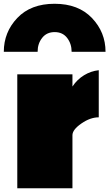

<svg xmlns="http://www.w3.org/2000/svg" viewBox="-33 -1003 582 1023"><path d="M348.6 -727.1Q348.6 -770 324.7 -801Q300.8 -832 258.3 -832Q215.8 -832 191.7 -801.3Q167.5 -770.5 167.5 -728.5Q167.5 -728 167.5 -727.1H-12.7Q-12.7 -831.5 59.1 -907.2Q130.9 -982.9 257.8 -982.9Q384.8 -982.9 457 -907Q529.3 -831.1 529.3 -727.1ZM493.2 -377.9Q448.2 -377.9 400.9 -345.2Q353.5 -312.5 353 -283.2V0H59.1V-606.9H353V-542Q377.9 -579.6 414.8 -602.1Q451.7 -624.5 493.2 -628.9Z"/></svg>

Font: Fz Rammetto One
Style: Regular
Weight: 400
Designer: Vernon Adams
Foundry: Vernon Adams
Version: Vit hóa bi c Thuy @ FontZin.Com